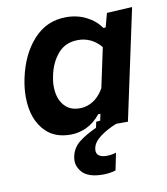

<svg xmlns="http://www.w3.org/2000/svg" viewBox="-82 -580 750 863"><g transform="rotate(-10 293.5 -148.0)"><path d="M207.5 12.5Q137 12.5 96 -27.5Q37 -84 37 -190.5Q37 -229.5 46 -272.5Q68.5 -379.5 128.5 -445.2Q188.5 -511 277.5 -511Q328 -511 369.5 -490Q411 -469 434 -434.5H445L462 -498L578 -504.5L470 0H342.5L354.5 -56.5H344.5Q315.5 -20.5 280 -4Q244.5 12.5 207.5 12.5ZM268 -97Q279.5 -97 289.5 -99Q344.5 -110 378.5 -169L417 -350Q374.5 -400.5 312.5 -400.5Q255 -400.5 220.8 -361Q186.5 -321.5 174.5 -262.5Q169 -238 169 -215Q169 -153 203 -120.5Q227 -97 268 -97ZM319.5 214.5Q252.5 214.5 224.5 184Q203 160 203 131Q203 122 205 112.5Q213 73 244.2 48.5Q275.5 24 324 2L329.5 -24.5L391.5 -31L416.5 0Q372.5 17.5 341 41.2Q309.5 65 304.5 92.5Q303.5 98 303.5 102.5Q303.5 116 312.5 124Q324.5 134.5 349 134.5Q363 134.5 374.8 132.2Q386.5 130 393 127.5L377 206Q366.5 209.5 351.5 212Q336.5 214.5 319.5 214.5Z"/></g></svg>

Font: Heraclito SemiBold
Style: Italic
Weight: 600
Italic angle: -12°
Designer: Kostas Bartsokas (font) & Cristiano Sobral (main changes)
Foundry: Kostas Bartsokas (font) & Cristiano Sobral (main changes)
Version: Version 1.00;July 8, 2020;FontCreator 13.0.0.2655 64-bit